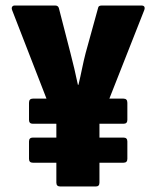

<svg xmlns="http://www.w3.org/2000/svg" viewBox="-20 -675 566 695"><path d="M198 0Q184 0 184 -14V-226L24 -638Q21 -646 24 -650.5Q27 -655 33 -655H180Q190 -655 193 -646L235 -483Q242 -456 249 -426.5Q256 -397 262 -368H264Q271 -397 277 -426.5Q283 -456 290 -483L335 -646Q336 -655 348 -655H492Q500 -655 502.5 -650.5Q505 -646 502 -638L340 -227V-14Q340 0 327 0ZM99 -86Q85 -86 85 -100V-163Q85 -177 99 -177H427Q441 -177 441 -163V-100Q441 -86 427 -86ZM99 -227Q85 -227 85 -241V-303Q85 -318 99 -318H427Q441 -318 441 -303V-241Q441 -227 427 -227Z"/></svg>

Font: Sofia Sans Condensed Black
Style: Regular
Weight: 900
Designer: Botio Nikoltchev, Ani Petrova
Foundry: lettersoup
Version: Version 4.101